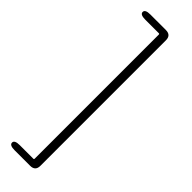

<svg xmlns="http://www.w3.org/2000/svg" viewBox="-319 -784 952 952"><g transform="rotate(45 157.5 -308.0)"><path d="M62 168Q26 168 26 150Q26 132 62 132H157Q162 132 162 127V-743Q162 -748 157 -748H62Q26 -748 26 -766Q26 -784 62 -784H171Q207 -784 207 -748V132Q207 168 171 168Z"/></g></svg>

Font: Resource Han Rounded CN Light
Style: Regular
Weight: 300
Designer: Cyano Hao (round all glyphs); Ryoko NISHIZUKA 西塚涼子 (kana, bopomofo & ideographs); Paul D. Hunt (Latin, Greek & Cyrillic)
Foundry: Cyano Hao
Version: 0.990